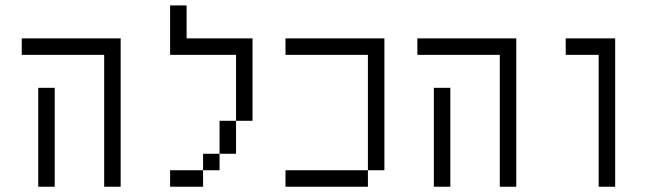

<svg xmlns="http://www.w3.org/2000/svg" viewBox="-20 -708 2540 728"><path d="M437.5 0H375V-500H62.5V-562.5H437.5ZM125 -375H187.5V0H125Z M687.5 -562.5H937.5V-250H875V-500H625V-687.5H687.5ZM625 -62.5H750V0H625ZM750 -125H812.5V-62.5H750ZM812.5 -250H875V-125H812.5Z M1437.5 -62.5H1375V-500H1062.5V-562.5H1437.5ZM1062.5 -62.5H1375V0H1062.5Z M1937.5 0H1875V-500H1562.5V-562.5H1937.5ZM1625 -375H1687.5V0H1625Z M2312.5 0H2250V-500H2125V-562.5H2312.5Z"/></svg>

Font: 寒蝉点阵体 16px
Style: Regular
Weight: 400
Designer: Designed by Warren2060
Foundry: ChillType
Version: Version 1.000